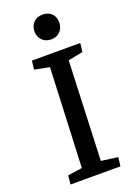

<svg xmlns="http://www.w3.org/2000/svg" viewBox="-171 -980 716 1041"><g transform="rotate(-20 186.5 -459.0)"><path d="M159 -636 73 -653 79 -703H358L352 -653L267 -636L244 -64L340 -51L334 0H46L51 -51L134 -63ZM146 -846Q146 -877 165.5 -897.5Q185 -918 218 -918Q239 -918 255.5 -909Q272 -900 280.5 -884Q289 -868 289 -847Q289 -816 269.5 -795.5Q250 -775 218 -775Q186 -775 166 -795Q146 -815 146 -846Z"/></g></svg>

Font: Literata 18pt Medium
Style: Italic
Weight: 500
Italic angle: -2°
Designer: Latin by Veronika Burian and Jose Scaglione. Greek by Irene Vlachou. Cyrillic by Vera Evstafieva
Foundry: TypeTogether
Version: Version 3.103;gftools[0.9.29]